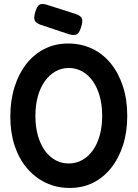

<svg xmlns="http://www.w3.org/2000/svg" viewBox="-20 -912 680 949"><path d="M325 17Q260 17 206.5 -8.5Q153 -34 113.5 -80.5Q74 -127 52.5 -191.5Q31 -256 31 -335Q31 -416 52 -482.5Q73 -549 111 -597Q149 -645 201.5 -671Q254 -697 316 -697Q381 -697 435 -671.5Q489 -646 527.5 -598.5Q566 -551 587.5 -485.5Q609 -420 609 -339Q609 -260 588 -194.5Q567 -129 529 -81.5Q491 -34 439.5 -8.5Q388 17 325 17ZM319 -104Q356 -104 386.5 -121Q417 -138 439 -169Q461 -200 473 -243Q485 -286 485 -340Q485 -393 473 -436Q461 -479 439 -510.5Q417 -542 386.5 -559Q356 -576 320 -576Q284 -576 254 -559Q224 -542 201.5 -510.5Q179 -479 167 -435.5Q155 -392 155 -339Q155 -286 167 -243Q179 -200 201 -169Q223 -138 253 -121Q283 -104 319 -104ZM323 -742 182 -789Q157 -798 151.5 -811.5Q146 -825 154 -852Q163 -882 175.5 -889Q188 -896 213 -888L354 -843Q380 -834 385 -820Q390 -806 381 -778Q372 -749 360 -742.5Q348 -736 323 -742Z"/></svg>

Font: Fredoka SemiCondensed Medium
Style: Regular
Weight: 500
Width: 4
Designer: Ben Nathan
Foundry: Milena B. Brandão, Ben Nathan
Version: Version 2.001